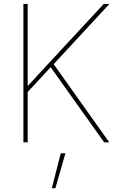

<svg xmlns="http://www.w3.org/2000/svg" viewBox="-20 -748 621 1009"><path d="M123 -261.7 115.7 -285.2Q145 -316.9 171.9 -345.9Q198.7 -375 225.6 -404.3Q252.4 -433.6 281.7 -464.8L525.4 -727.5H555.2L255.9 -404.3L250 -398.9ZM103 0V-727.5H125.5V-468.8V-289.1V-273.4V0ZM527.3 0 240.2 -403.3 258.3 -416 554.2 0ZM252.4 241.2 299.3 57.6H323.7L271 241.2Z"/></svg>

Font: Inter 20pt Thin
Style: Regular
Weight: 250
Version: Version 4.001;git-66647c0bb